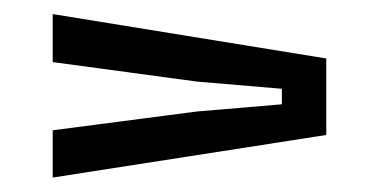

<svg xmlns="http://www.w3.org/2000/svg" viewBox="-20 -520 525 266"><path d="M53 -274V-339.5L252.5 -365.5L370.5 -375.5V-397L252.5 -407L53 -434V-500.5L432 -439V-333Z"/></svg>

Font: Big Shoulders Text Thin
Style: Regular
Weight: 400
Version: Version 2.002